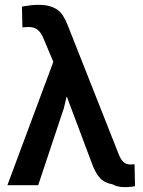

<svg xmlns="http://www.w3.org/2000/svg" viewBox="-20 -764 590 792"><path d="M444.5 -3.5Q428 -6.5 415.2 -12.8Q402.5 -19 392.5 -29.8Q382.5 -40.5 373.8 -56.5Q365 -72.5 357 -95.5L256 -364.5H254.5L243.5 -318L137.5 0H10.5L200 -509L159.5 -605Q149.5 -630 135 -641.2Q120.5 -652.5 100.5 -652.5Q99.5 -652.5 98.5 -652.5Q91 -652.5 84.5 -652Q78 -651.5 72.5 -651Q72.5 -651.5 72.5 -651.5V-653.5Q72.5 -654 72.5 -654.5V-656.5Q72.5 -656.5 72.5 -657V-659.5Q72.5 -660 72.5 -660.5L72 -662Q72 -662.5 72 -663V-665Q72 -665 72 -665.5V-668Q72 -668.5 72 -669V-671Q72 -671 72 -671.5V-673.5Q72 -674 72 -674V-677Q72 -677 72 -677.5V-679.5Q72 -680 72 -680V-682Q72 -682.5 72 -683L71.5 -685.5Q71.5 -685.5 71.5 -686V-688Q71.5 -688.5 71.5 -688.5V-690.5Q71.5 -691 71.5 -691.5V-694Q71 -715 70.5 -736.5Q76.5 -738 85 -739.2Q93.5 -740.5 102.8 -741.8Q112 -743 121.5 -743.5Q131 -744 139 -744Q163.5 -744 182.2 -739.2Q201 -734.5 215.2 -724.8Q229.5 -715 239.8 -699.2Q250 -683.5 258.5 -662L467 -134.5Q476 -109 487.8 -97.2Q499.5 -85.5 517.5 -85.5Q523 -85.5 527.5 -85.8Q532 -86 535 -86.5L537 4Q530 5.5 521.2 6.5Q512.5 7.5 501 8Q498.5 8 496 8Q464.5 8 444.5 -3.5Z"/></svg>

Font: Roberto Sans Medium
Style: Regular
Weight: 500
Designer: Google (font) & Cristiano Sobral (main changes)
Version: Version 1.000;October 12, 2021;FontCreator 14.0.0.2814 64-bi